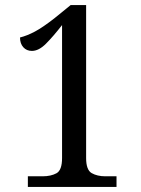

<svg xmlns="http://www.w3.org/2000/svg" viewBox="-20 -738 556 758"><path d="M90 0V-42H148Q181 -42 203 -54Q225 -66 225 -114V-639Q190 -594 161.5 -565.5Q133 -537 106 -537Q85 -537 72 -551.5Q59 -566 59 -590Q87 -597 118 -613.5Q149 -630 195 -666L259 -718H320V-114Q320 -67 342 -54.5Q364 -42 396 -42H440V0Z"/></svg>

Font: Noto Serif Tamil SemiCondensed
Style: Regular
Weight: 400
Width: 4
Designer: Indian Type Foundry, Tom Grace, and the Monotype Design Team
Foundry: Monotype Imaging Inc.
Version: Version 2.004